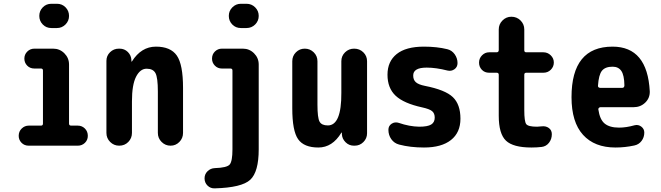

<svg xmlns="http://www.w3.org/2000/svg" viewBox="-20 -780 3540 1028"><path d="M396.5 -107.4Q418.9 -107.4 434.6 -91.8Q450.2 -76.2 450.2 -52.7Q450.2 -30.3 434.6 -15.1Q418.9 0 396.5 0H133.8Q110.4 0 95.2 -15.6Q80.1 -31.2 80.1 -52.7Q80.1 -76.2 96.2 -91.8Q112.3 -107.4 133.8 -107.4H199.2Q210 -107.4 210 -118.2V-402.3Q210 -413.1 199.2 -413.1H164.1Q140.6 -413.1 125.5 -428.7Q110.4 -444.3 110.4 -466.3Q110.4 -488.3 126 -503.9Q141.6 -519.5 164.1 -519.5H264.6Q299.8 -519.5 324.7 -494.6Q349.6 -469.7 349.6 -434.6V-118.2Q349.6 -107.4 361.3 -107.4ZM254.9 -759.8H285.2Q312.5 -759.8 331.1 -740.7Q349.6 -721.7 349.6 -694.8Q349.6 -668 330.6 -648.9Q311.5 -629.9 285.2 -629.9H254.9Q227.5 -629.9 209 -648.9Q190.4 -668 190.4 -694.8Q190.4 -721.7 209 -740.7Q227.5 -759.8 254.9 -759.8Z M960 -309.6V-68.4Q960 -40 940.4 -20Q920.9 0 893.1 0Q865.2 0 845.2 -20Q825.2 -40 825.2 -68.4V-290Q825.2 -364.3 812.5 -388.2Q799.8 -412.1 765.1 -412.1Q730.5 -412.1 708.5 -369.1Q686.5 -326.2 686.5 -237.3V-68.4Q686.5 -40 667 -20Q647.5 0 618.2 0Q589.8 0 569.8 -20Q549.8 -40 549.8 -68.4V-454.1Q549.8 -481.4 569.3 -500.5Q588.9 -519.5 616.2 -519.5H620.1Q646.5 -519.5 664.6 -501.5Q682.6 -483.4 683.6 -458V-451.2Q683.6 -450.2 684.6 -450.2Q686.5 -450.2 686.5 -451.2Q736.3 -530.3 814.9 -530.3Q893.6 -530.3 926.8 -482.4Q960 -434.6 960 -309.6Z M1280.3 -519.5Q1315.4 -519.5 1340.3 -494.6Q1365.2 -469.7 1365.2 -434.6V19.5Q1365.2 140.6 1319.8 182.6Q1274.4 224.6 1129.9 228.5Q1107.4 229.5 1091.3 213.9Q1075.2 198.2 1075.2 174.8Q1075.2 152.3 1091.3 136.7Q1107.4 121.1 1129.9 120.1Q1195.3 118.2 1210 100.6Q1224.6 83 1224.6 19.5V-402.3Q1224.6 -413.1 1213.9 -413.1H1168Q1145.5 -413.1 1130.4 -428.7Q1115.2 -444.3 1115.2 -465.8Q1115.2 -489.3 1130.9 -504.4Q1146.5 -519.5 1168 -519.5ZM1299.8 -759.8Q1327.1 -759.8 1346.2 -740.7Q1365.2 -721.7 1365.2 -694.8Q1365.2 -668 1346.2 -648.9Q1327.1 -629.9 1299.8 -629.9H1269.5Q1242.2 -629.9 1223.6 -648.9Q1205.1 -668 1205.1 -694.8Q1205.1 -721.7 1224.1 -740.7Q1243.2 -759.8 1269.5 -759.8Z M1876 -519.5Q1905.3 -519.5 1925.3 -500Q1945.3 -480.5 1945.3 -452.1V-66.4Q1945.3 -39.1 1925.8 -19.5Q1906.2 0 1878.9 0H1875Q1848.6 0 1830.1 -18.6Q1811.5 -37.1 1810.5 -61.5V-69.3Q1810.5 -70.3 1809.6 -70.3Q1807.6 -70.3 1807.6 -69.3Q1759.8 9.8 1684.6 9.8Q1607.4 9.8 1576.2 -34.7Q1544.9 -79.1 1544.9 -200.2V-452.1Q1544.9 -480.5 1564.5 -500Q1584 -519.5 1611.8 -519.5Q1639.6 -519.5 1659.7 -500Q1679.7 -480.5 1679.7 -452.1V-219.7Q1679.7 -149.4 1690.9 -128.9Q1702.1 -108.4 1735.4 -108.4Q1808.6 -108.4 1807.6 -283.2V-452.1Q1807.6 -480.5 1827.6 -500Q1847.7 -519.5 1876 -519.5Z M2254.9 -320.3Q2364.3 -298.8 2404.8 -259.8Q2445.3 -220.7 2445.3 -144.5Q2445.3 -70.3 2394.5 -30.3Q2343.8 9.8 2250 9.8Q2176.8 9.8 2117.2 -5.9Q2090.8 -12.7 2075.2 -34.7Q2059.6 -56.6 2059.6 -85Q2059.6 -106.4 2077.1 -117.7Q2094.7 -128.9 2115.2 -122.1Q2171.9 -102.5 2224.6 -101.6Q2269.5 -101.6 2288.6 -113.3Q2307.6 -125 2307.6 -150.4Q2307.6 -172.9 2293.9 -184.6Q2280.3 -196.3 2240.2 -205.1Q2141.6 -226.6 2098.1 -267.6Q2054.7 -308.6 2054.7 -379.9Q2054.7 -451.2 2104 -490.7Q2153.3 -530.3 2250 -530.3Q2319.3 -530.3 2375 -516.6Q2399.4 -510.7 2414.6 -489.3Q2429.7 -467.8 2429.7 -442.4Q2429.7 -420.9 2413.1 -409.2Q2396.5 -397.5 2376 -402.3Q2314.5 -418 2264.6 -418Q2191.4 -418 2192.4 -375Q2192.4 -352.5 2206.5 -339.8Q2220.7 -327.1 2254.9 -320.3Z M2797.9 -390.6Q2787.1 -390.6 2787.1 -379.9V-190.4Q2787.1 -129.9 2797.4 -115.7Q2807.6 -101.6 2855.5 -101.6Q2862.3 -101.6 2879.9 -103.5Q2902.3 -106.4 2918.5 -94.7Q2934.6 -83 2934.6 -61.5Q2934.6 -35.2 2919.4 -15.6Q2904.3 3.9 2879.9 6.8Q2853.5 9.8 2825.2 9.8Q2727.5 9.8 2689 -26.9Q2650.4 -63.5 2650.4 -160.2V-379.9Q2650.4 -390.6 2638.7 -390.6H2598.6Q2575.2 -390.6 2560.1 -406.2Q2544.9 -421.9 2544.9 -444.8Q2544.9 -467.8 2561 -483.9Q2577.1 -500 2598.6 -500H2638.7Q2649.4 -500 2650.4 -510.7V-622.1Q2650.4 -650.4 2670.4 -670.4Q2690.4 -690.4 2717.8 -690.4Q2747.1 -690.4 2767.1 -670.4Q2787.1 -650.4 2787.1 -622.1V-510.7Q2787.1 -500 2797.9 -500H2889.6Q2912.1 -500 2928.7 -483.9Q2945.3 -467.8 2945.3 -445.3Q2945.3 -422.9 2929.2 -406.7Q2913.1 -390.6 2889.6 -390.6Z M3311.5 -309.6Q3322.3 -309.6 3323.2 -322.3Q3322.3 -377.9 3306.6 -400.4Q3291 -422.9 3259.8 -422.9Q3220.7 -422.9 3203.1 -401.4Q3185.5 -379.9 3181.6 -320.3Q3181.6 -310.5 3193.4 -309.6ZM3259.8 -530.3Q3446.3 -530.3 3459 -291Q3460 -254.9 3434.6 -230.5Q3409.2 -206.1 3373 -206.1H3194.3Q3190.4 -206.1 3186.5 -202.1Q3182.6 -198.2 3183.6 -194.3Q3191.4 -139.6 3217.8 -118.2Q3244.1 -96.7 3294.9 -96.7Q3333 -96.7 3377.9 -109.4Q3397.5 -114.3 3413.6 -102.1Q3429.7 -89.8 3429.7 -70.3Q3429.7 -44.9 3415 -25.4Q3400.4 -5.9 3376 -1Q3326.2 9.8 3275.4 9.8Q3163.1 9.8 3101.6 -58.1Q3040 -126 3040 -259.8Q3040 -530.3 3259.8 -530.3Z"/></svg>

Font: Rounded-X Mgen+ 1m bold
Style: Bold
Weight: 700
Designer: [Source Han Sans]
Ryoko NISHIZUKA  (kana & ideographs); Paul D. Hunt (Latin, Greek & Cyrillic); Wenlong ZHANG  (bopomofo
Version: Version 1.059.20150602